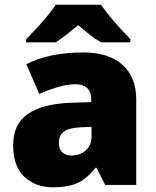

<svg xmlns="http://www.w3.org/2000/svg" viewBox="-20 -786 663 816"><path d="M336 -563Q441 -563 500 -511Q559 -459 559 -363V0H427L390 -73H386Q363 -44 338.5 -25.5Q314 -7 282 1.5Q250 10 204 10Q132 10 84 -34Q36 -78 36 -169Q36 -258 97.5 -301Q159 -344 276 -349L368 -352V-360Q368 -397 350 -412.5Q332 -428 301 -428Q268 -428 228 -416.5Q188 -405 147 -387L92 -513Q140 -538 200.5 -550.5Q261 -563 336 -563ZM325 -245Q273 -243 251.5 -226.5Q230 -210 230 -180Q230 -152 245 -138.5Q260 -125 285 -125Q320 -125 344.5 -147Q369 -169 369 -204V-247ZM409 -766Q425 -743 447.5 -715.5Q470 -688 493.5 -662.5Q517 -637 534 -620V-606H410Q384 -621 361 -639Q338 -657 312 -679Q286 -657 264.5 -640Q243 -623 217 -606H91V-620Q110 -638 133.5 -663.5Q157 -689 179.5 -716Q202 -743 217 -766Z"/></svg>

Font: Noto Sans Gurmukhi UI Black
Style: Regular
Weight: 900
Designer: Jelle Bosma - Monotype Design Team
Foundry: Monotype Imaging Inc.
Version: Version 2.004; ttfautohint (v1.8.4.7-5d5b)